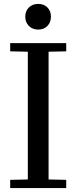

<svg xmlns="http://www.w3.org/2000/svg" viewBox="-20 -960 390 980"><path d="M32 -42 122 -44V-696L32 -698V-740H318V-698L228 -696V-44L318 -42V0H32ZM109 -875Q109 -904 127.5 -922Q146 -940 175 -940Q204 -940 222 -922Q240 -904 240 -875Q240 -846 222 -827.5Q204 -809 175 -809Q146 -809 127.5 -827.5Q109 -846 109 -875Z"/></svg>

Font: Minipax
Style: Regular
Weight: 400
Designer: Raphaël Ronot, Igor Stepanchenko (Cyrillic)
Foundry: steppetype
Version: Version 1.002